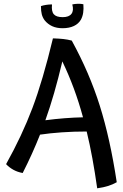

<svg xmlns="http://www.w3.org/2000/svg" viewBox="-20 -914 668 1041"><path d="M613 74Q592 86 567 94Q542 102 507 107Q495 22 481 -54.5Q467 -131 450 -201Q379 -201 315 -196.5Q251 -192 197 -184Q176 -131 152.5 -79Q129 -27 103 24Q75 19 52.5 6.5Q30 -6 13 -24Q99 -178 155.5 -327.5Q212 -477 267 -706Q300 -705 323 -702.5Q346 -700 369 -694Q465 -519 521 -341Q577 -163 613 74ZM318 -581Q296 -488 273.5 -410Q251 -332 226 -262Q279 -269 330.5 -273Q382 -277 430 -278Q408 -359 380.5 -433.5Q353 -508 318 -581ZM222 -804Q211 -819 206.5 -836.5Q202 -854 202 -881Q214 -885 229.5 -887.5Q245 -890 262 -890Q258 -853 271.5 -837Q285 -821 320 -821Q354 -821 367.5 -839Q381 -857 372 -890Q385 -893 402 -893.5Q419 -894 432 -891Q434 -865 431 -845Q428 -825 419 -808Q406 -785 380.5 -773Q355 -761 319 -761Q287 -761 263 -772Q239 -783 222 -804Z"/></svg>

Font: Atma Medium
Style: Regular
Weight: 500
Designer: Gregori Vincens, Jeremie Hornus, Riccardo Olocco, Yoann Minet.
Foundry: black foundry
Version: Version 1.101;PS 1.100;hotconv 1.0.86;makeotf.lib2.5.63406